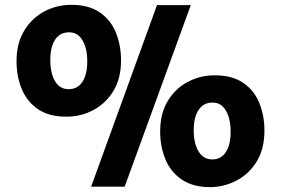

<svg xmlns="http://www.w3.org/2000/svg" viewBox="-20 -768 1157 790"><path d="M254 -288Q183 -287.5 137.5 -318Q92 -348.5 70 -400.5Q48 -452.5 48 -516Q48 -590.5 79.8 -642.2Q111.5 -694 162.5 -721Q213.5 -748 272 -748Q344 -748.5 389.5 -717.8Q435 -687 456.5 -634.8Q478 -582.5 478 -519Q478 -445 446.5 -393.5Q415 -342 363.8 -315Q312.5 -288 254 -288ZM355 0 626 -747H765L493 0ZM262 -401Q299.5 -401 319.2 -431.5Q339 -462 339 -515Q339 -569 319.5 -602Q300 -635 264 -635Q226.5 -635 206.8 -604.8Q187 -574.5 187 -521Q187 -467 206.5 -434Q226 -401 262 -401ZM845 2Q774 2 728.5 -28.8Q683 -59.5 661 -111.5Q639 -163.5 639 -227Q639 -301.5 670.5 -353Q702 -404.5 753 -431.2Q804 -458 862 -458Q934 -458.5 979.5 -428Q1025 -397.5 1046.5 -345.5Q1068 -293.5 1068 -230Q1068 -155.5 1036.5 -104Q1005 -52.5 954 -25.5Q903 1.5 845 2ZM853 -112Q890 -112 909.5 -142.5Q929 -173 929 -226Q929 -280 909.5 -313Q890 -346 854 -346Q817.5 -346 797.2 -315.8Q777 -285.5 777 -232Q777 -178 797 -145Q817 -112 853 -112Z"/></svg>

Font: Merriweather Sans Black
Style: Regular
Weight: 900
Designer: Eben Sorkin
Foundry: Eben Sorkin
Version: Version 1.008; ttfautohint (v1.7.19-72a1) -l 8 -r 50 -G 200 